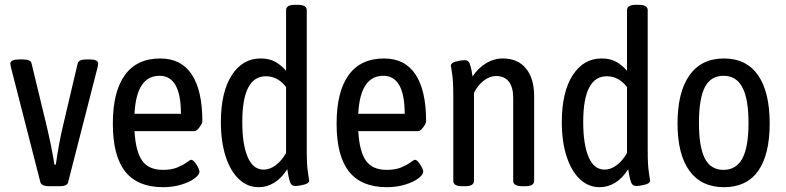

<svg xmlns="http://www.w3.org/2000/svg" viewBox="-20 -772 3266 798"><path d="M148 -14 25 -494Q23 -504 23 -508Q23 -525 62 -525H75Q107 -525 111 -509L175 -244Q192 -173 203 -108L206 -88H212Q225 -180 243 -254L303 -509Q307 -525 340 -525H352Q388 -525 388 -508Q388 -506 386 -494L263 -14Q259 2 227 2H185Q153 2 148 -14Z M449 -258Q449 -391 499 -460Q549 -529 646 -529Q733 -529 777 -462.5Q821 -396 821 -268Q821 -259 809 -243Q797 -227 788 -227H539Q544 -142 571 -104Q598 -66 657 -66Q693 -66 717 -76Q741 -86 756 -97Q771 -108 774 -108Q784 -108 796.5 -88Q809 -68 809 -58Q809 -46 788.5 -30.5Q768 -15 733 -4.5Q698 6 658 6Q552 6 500.5 -59Q449 -124 449 -258ZM732 -299Q732 -457 643 -457Q547 -457 539 -299Z M898 -264Q898 -389 943 -459Q988 -529 1063 -529Q1098 -529 1122.5 -516Q1147 -503 1169 -478V-730Q1169 -752 1206 -752H1217Q1255 -752 1255 -730V-148Q1255 -85 1260 -55Q1265 -25 1265 -21Q1265 -10 1243.5 -4.5Q1222 1 1207 1Q1192 1 1186.5 -13Q1181 -27 1178 -45Q1175 -63 1174 -69Q1151 -32 1120.5 -13Q1090 6 1055 6Q1008 6 972.5 -28Q937 -62 917.5 -123Q898 -184 898 -264ZM1169 -136V-410Q1135 -455 1085 -455Q987 -455 987 -265Q987 -171 1009.5 -119Q1032 -67 1076 -67Q1101 -67 1125.5 -85Q1150 -103 1169 -136Z M1379 -258Q1379 -391 1429 -460Q1479 -529 1576 -529Q1663 -529 1707 -462.5Q1751 -396 1751 -268Q1751 -259 1739 -243Q1727 -227 1718 -227H1469Q1474 -142 1501 -104Q1528 -66 1587 -66Q1623 -66 1647 -76Q1671 -86 1686 -97Q1701 -108 1704 -108Q1714 -108 1726.5 -88Q1739 -68 1739 -58Q1739 -46 1718.5 -30.5Q1698 -15 1663 -4.5Q1628 6 1588 6Q1482 6 1430.5 -59Q1379 -124 1379 -258ZM1662 -299Q1662 -457 1573 -457Q1477 -457 1469 -299Z M1864 -20V-373Q1864 -438 1859 -467Q1854 -496 1854 -499Q1854 -511 1875.5 -516.5Q1897 -522 1912 -522Q1926 -522 1931.5 -509Q1937 -496 1940 -479Q1943 -462 1944 -454Q1967 -489 2000 -509Q2033 -529 2070 -529Q2132 -529 2166 -487.5Q2200 -446 2200 -373V-20Q2200 2 2162 2H2152Q2113 2 2113 -20V-365Q2113 -409 2095 -432.5Q2077 -456 2042 -456Q2015 -456 1990 -436.5Q1965 -417 1950 -386V-20Q1950 2 1912 2H1901Q1864 2 1864 -20Z M2315 -264Q2315 -389 2360 -459Q2405 -529 2480 -529Q2515 -529 2539.5 -516Q2564 -503 2586 -478V-730Q2586 -752 2623 -752H2634Q2672 -752 2672 -730V-148Q2672 -85 2677 -55Q2682 -25 2682 -21Q2682 -10 2660.5 -4.5Q2639 1 2624 1Q2609 1 2603.5 -13Q2598 -27 2595 -45Q2592 -63 2591 -69Q2568 -32 2537.5 -13Q2507 6 2472 6Q2425 6 2389.5 -28Q2354 -62 2334.5 -123Q2315 -184 2315 -264ZM2586 -136V-410Q2552 -455 2502 -455Q2404 -455 2404 -265Q2404 -171 2426.5 -119Q2449 -67 2493 -67Q2518 -67 2542.5 -85Q2567 -103 2586 -136Z M2796 -259Q2796 -389 2845.5 -459Q2895 -529 2989 -529Q3082 -529 3130.5 -459.5Q3179 -390 3179 -259Q3179 -129 3131 -61.5Q3083 6 2989 6Q2895 6 2845.5 -62Q2796 -130 2796 -259ZM3091 -261Q3091 -361 3065.5 -409Q3040 -457 2987 -457Q2934 -457 2909.5 -409.5Q2885 -362 2885 -261Q2885 -161 2909.5 -113.5Q2934 -66 2987 -66Q3040 -66 3065.5 -113.5Q3091 -161 3091 -261Z"/></svg>

Font: Asap Condensed
Style: Regular
Weight: 400
Designer: Pablo Cosgaya
Foundry: Omnibus-Type
Version: Version 1.010; ttfautohint (v1.8)